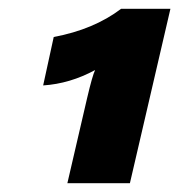

<svg xmlns="http://www.w3.org/2000/svg" viewBox="-20 -750 407 436"><path d="M133 -334 178 -528Q190 -579 196 -591Q139 -560 78 -556L102 -666Q193 -683 255 -730H367L275 -334Z"/></svg>

Font: Elaine Sans ExtraBold
Style: Italic
Weight: 800
Italic angle: -13°
Designer: Wei Huang
Foundry: Wei Huang
Version: Version 2.001;December 24, 2019;FontCreator 12.0.0.2547 64-b